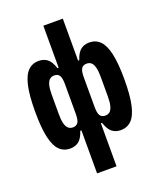

<svg xmlns="http://www.w3.org/2000/svg" viewBox="-163 -811 926 1112"><g transform="rotate(-20 300.0 -255.0)"><path d="M200 -98Q222 -98 232 -113Q242 -128 242 -167V-349Q242 -388 232 -403Q222 -418 200 -418Q184 -418 172.5 -408.5Q161 -399 155 -377Q149 -355 149 -318V-198Q149 -161 155 -139Q161 -117 172.5 -107.5Q184 -98 200 -98ZM240 -65H233Q218 -20 196 -4Q174 12 144 12Q105 12 78.5 -14Q52 -40 38.5 -99Q25 -158 25 -258Q25 -358 38.5 -417Q52 -476 78.5 -502Q105 -528 144 -528Q174 -528 196 -512Q218 -496 233 -451H240V-710H360V-451H367Q382 -496 404 -512Q426 -528 456 -528Q495 -528 521.5 -502Q548 -476 561.5 -417Q575 -358 575 -258Q575 -158 561.5 -99Q548 -40 521.5 -14Q495 12 456 12Q426 12 404 -4Q382 -20 367 -65H360V200H240ZM400 -98Q417 -98 428 -107.5Q439 -117 445 -139Q451 -161 451 -198V-318Q451 -355 445 -377Q439 -399 428 -408.5Q417 -418 400 -418Q378 -418 368 -403Q358 -388 358 -349V-167Q358 -128 368 -113Q378 -98 400 -98Z"/></g></svg>

Font: Lilex
Style: Regular
Weight: 400
Monospace: yes
Designer: Mike Abbink, Paul van der Laan, Pieter van Rosmalen, Mikhael Khrustik
Foundry: Mikhael Khrustik
Version: Version 2.510